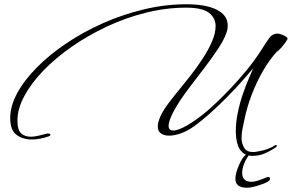

<svg xmlns="http://www.w3.org/2000/svg" viewBox="-20 -626 1372 903"><path d="M1167 107Q1140 107 1124 94Q1108 81 1100.5 62Q1093 43 1091 23.5Q1089 4 1089 -8Q1089 -51 1098.5 -97Q1108 -143 1123.5 -187.5Q1139 -232 1155 -268Q1159 -277 1163 -286.5Q1167 -296 1171 -305Q1150 -280 1118 -244Q1086 -208 1048 -169.5Q1010 -131 970 -95Q930 -59 894 -33Q864 -11 832.5 0.5Q801 12 775 12Q752 12 737 1.5Q722 -9 722 -31Q722 -51 735 -80Q748 -109 779 -149Q794 -169 820 -200.5Q846 -232 876 -270.5Q906 -309 933 -350Q960 -391 977 -430.5Q994 -470 994 -503Q994 -541 963 -565.5Q932 -590 855 -590Q762 -590 667 -566.5Q572 -543 483.5 -501.5Q395 -460 318.5 -407Q242 -354 184.5 -294.5Q127 -235 94.5 -174.5Q62 -114 62 -59Q62 -14 80 1.5Q98 17 124 17Q142 17 162 12Q182 7 198 3Q200 2 205 2Q217 2 217 8Q217 12 210 15Q191 22 170 26Q149 30 129 30Q87 30 57.5 8Q28 -14 28 -71Q28 -127 61 -188Q94 -249 153.5 -309Q213 -369 292.5 -422.5Q372 -476 464.5 -517Q557 -558 657 -582Q757 -606 857 -606Q949 -606 1000 -580Q1051 -554 1051 -506Q1051 -487 1044 -469Q1032 -436 1004 -394Q976 -352 942 -307.5Q908 -263 877 -222.5Q846 -182 827 -153Q799 -110 786 -80.5Q773 -51 773 -34Q773 -12 795 -12Q818 -12 862 -37.5Q906 -63 958 -107Q973 -120 1002 -147.5Q1031 -175 1067 -213Q1103 -251 1139.5 -295.5Q1176 -340 1206 -386Q1229 -423 1245 -445.5Q1261 -468 1286 -468Q1293 -468 1305 -463.5Q1317 -459 1326 -453Q1335 -447 1331 -440Q1326 -431 1316 -418Q1306 -405 1296.5 -395Q1287 -385 1282 -383Q1248 -346 1217.5 -293.5Q1187 -241 1164 -181Q1141 -121 1129 -61Q1127 -49 1121.5 -25.5Q1116 -2 1116 22Q1116 50 1130 71.5Q1144 93 1184 88Q1216 83 1237.5 75Q1259 67 1269 60Q1274 56 1278 56Q1282 56 1282 59Q1282 65 1268 73Q1244 88 1220.5 97.5Q1197 107 1167 107ZM1142 257Q1087 257 1087 215Q1087 188 1106 146Q1127 99 1150 97L1153 100Q1119 147 1119 188Q1119 229 1164 229Q1179 229 1209 218Q1238 206 1239 206Q1250 206 1250 215Q1250 229 1202 244Q1163 257 1142 257Z"/></svg>

Font: WindSong
Style: Regular
Weight: 400
Designer: Robert E. Leuschke
Foundry: Robert E. Leuschke
Version: Version 1.010; ttfautohint (v1.8.3)